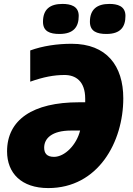

<svg xmlns="http://www.w3.org/2000/svg" viewBox="-20 -948 679 978"><path d="M522 -775C595 -775 619 -812 619 -867C619 -918 577 -928 537 -928C475 -928 438 -901 438 -837C438 -788 474 -775 522 -775ZM283 -775C356 -775 381 -812 381 -867C381 -918 338 -928 298 -928C235 -928 199 -901 199 -837C199 -788 234 -775 283 -775ZM226 10C480 10 608 -225 608 -447C608 -613 523 -725 345 -725C271 -725 197 -714 134 -691V-532C202 -556 255 -566 309 -566C364 -566 414 -536 414 -445V-427H382C147 -427 16 -338 16 -177C16 -66 89 10 226 10ZM255 -149C217 -149 205 -169 205 -196C205 -242 243 -283 342 -283H388C370 -210 310 -149 255 -149Z"/></svg>

Font: Noto Sans UI Black
Style: Italic
Weight: 900
Italic angle: -372°
Designer: Monotype Design Team
Foundry: Monotype Imaging Inc.
Version: Version 1.901